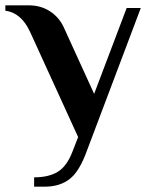

<svg xmlns="http://www.w3.org/2000/svg" viewBox="-36 -500 565 720"><path d="M92 165Q147 165 181 144Q215 123 236 68L257 14L77 -380Q44 -452 -16 -460V-480H72Q116 -480 150 -458.5Q184 -437 202 -400L317 -148L439 -470H492L290 65Q262 143 225 171.5Q188 200 132 200H92Z"/></svg>

Font: Philosopher
Style: Bold
Weight: 700
Designer: Jovanny Lemonad
Foundry: Jovanny Lemonad
Version: Version 2.000